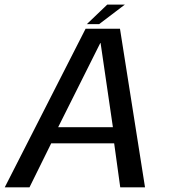

<svg xmlns="http://www.w3.org/2000/svg" viewBox="-42 -799 724 819"><path d="M-21.7 0H83.8L176.4 -187.5H445L470.9 0H576.6L469.8 -676.4H323.1ZM206 -256.3 385.7 -615.3H387.1L439.6 -256.3ZM328.3 -696H380.8L490.5 -779.3H415.4Z"/></svg>

Font: Anybody Thin
Style: Italic
Weight: 100
Italic angle: -10°
Designer: Tyler Finck
Foundry: Etcetera Type Company
Version: Version 1.114;gftools[0.9.25]